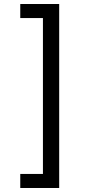

<svg xmlns="http://www.w3.org/2000/svg" viewBox="-20 -802 455 957"><path d="M81 65H194V-712H81V-782H275V135H81Z"/></svg>

Font: lgurmukhi85
Style: Book
Weight: 400
Designer: Jelle Bosma - Monotype Design Team
Foundry: Monotype Imaging Inc.
Version: Version 2.003